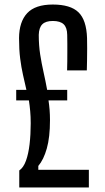

<svg xmlns="http://www.w3.org/2000/svg" viewBox="-20 -827 462 847"><path d="M65 0V-75Q83.5 -87.5 94.5 -117.8Q105.5 -148 110.5 -191Q115.5 -234 115.5 -283Q115.5 -312.5 113.2 -337Q111 -361.5 107.5 -384H51.5V-430.5H96.5Q89 -463.5 81.5 -496.5Q74 -529.5 69 -568.8Q64 -608 64 -659Q64.5 -731 100 -769Q135.5 -807 213 -807Q291 -807 326.2 -772.8Q361.5 -738.5 364 -659Q364.5 -640.5 364.5 -614Q364.5 -587.5 364 -561.2Q363.5 -535 363 -516.5H276Q276.5 -534.5 276.8 -554.5Q277 -574.5 277 -595Q277 -615.5 277 -635.5Q277 -655.5 276.5 -673.5Q276 -705.5 260.8 -720Q245.5 -734.5 213 -734.5Q181.5 -734.5 166.8 -720Q152 -705.5 151 -673.5Q151 -627 157.2 -587Q163.5 -547 172 -509.2Q180.5 -471.5 188 -430.5H276.5V-384H194Q197 -364 198.8 -342.5Q200.5 -321 200.5 -297Q200.5 -221.5 186.5 -172Q172.5 -122.5 149 -95V-78H372V0Z"/></svg>

Font: Big Shoulders Display Thin SemiBold
Style: Regular
Weight: 600
Version: Version 2.002